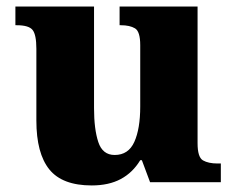

<svg xmlns="http://www.w3.org/2000/svg" viewBox="-20 -556 720 586"><path d="M260 10Q170 10 130.5 -39Q91 -88 91 -188V-407Q91 -450 79.5 -464.5Q68 -479 31 -479H27V-536H267V-226Q267 -162 280 -122.5Q293 -83 330 -83Q372 -83 390 -123Q408 -163 408 -231V-418Q408 -460 392 -469.5Q376 -479 349 -479H345V-536H583V-119Q583 -76 599.5 -66.5Q616 -57 644 -57H654V0H438L413 -67H408Q385 -29 348.5 -9.5Q312 10 260 10Z"/></svg>

Font: Noto Serif Devanagari ExtraBold
Style: Regular
Weight: 800
Designer: Universal Thirst, Indian Type Foundry and the Monotype Design Team
Foundry: Monotype Imaging Inc.
Version: Version 2.004; ttfautohint (v1.8.4.7-5d5b)